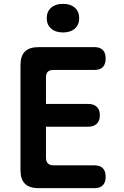

<svg xmlns="http://www.w3.org/2000/svg" viewBox="-20 -974 640 994"><path d="M218 -436H437Q465 -436 481 -421Q497 -406 497 -377Q497 -349 481 -333.5Q465 -318 437 -318H218V-158Q218 -138 228 -128Q238 -118 258 -118H469Q498 -118 512.5 -103Q527 -88 527 -59Q527 -30 512.5 -15Q498 0 469 0H180Q132 0 109 -23Q86 -46 86 -94V-636Q86 -684 109 -707Q132 -730 180 -730H469Q498 -730 512.5 -715Q527 -700 527 -671Q527 -642 512.5 -627Q498 -612 469 -612H258Q237 -612 227.5 -602.5Q218 -593 218 -572ZM306 -806Q267 -806 244.5 -826Q222 -846 222 -880Q222 -914 244.5 -934Q267 -954 306 -954Q345 -954 367.5 -934Q390 -914 390 -880Q390 -846 367.5 -826Q345 -806 306 -806Z"/></svg>

Font: Maple Mono NL
Style: Bold
Weight: 700
Monospace: yes
Designer: subframe7536
Version: Version 7.000